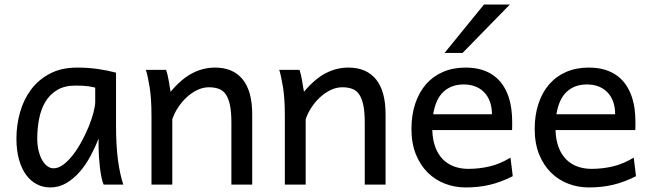

<svg xmlns="http://www.w3.org/2000/svg" viewBox="-20 -801 2828 833"><path d="M393.1 -420.9Q387.2 -422.4 379.9 -423.8Q372.6 -425.3 362.5 -426.8Q352.5 -428.2 339.1 -429Q325.7 -429.7 307.6 -429.7Q259.8 -429.7 227.8 -410.4Q195.8 -391.1 176.8 -359.1Q157.7 -327.1 149.7 -285.6Q141.6 -244.1 141.6 -200.2Q141.6 -171.9 147.2 -148.2Q152.8 -124.5 162.6 -107.2Q172.4 -89.8 185.1 -80.3Q197.8 -70.8 212.4 -70.8Q233.9 -70.8 255.6 -87.4Q277.3 -104 297.4 -130.1Q317.4 -156.2 335 -188.7Q352.5 -221.2 365.5 -253.2Q378.4 -285.2 385.7 -313.5Q393.1 -341.8 393.1 -358.9ZM429.7 0Q424.3 -11.7 420.2 -32.2Q416 -52.7 413.3 -75.9Q410.6 -99.1 409.2 -122.1Q407.7 -145 407.7 -161.1V-200.2Q393.1 -162.1 372.8 -124.3Q352.5 -86.4 326.4 -56.2Q300.3 -25.9 268.1 -6.8Q235.8 12.2 197.8 12.2Q167 12.2 140.1 -1.5Q113.3 -15.1 93.5 -42Q73.7 -68.8 62.5 -108.6Q51.3 -148.4 51.3 -200.2Q51.3 -258.3 66.9 -313.7Q82.5 -369.1 114.7 -412.4Q147 -455.6 196.8 -481.7Q246.6 -507.8 314.9 -507.8Q362.3 -507.8 404.3 -501.7Q446.3 -495.6 483.4 -485.8V-258.8Q483.4 -166.5 492.2 -103.8Q501 -41 515.1 0Z M983.9 0V-268.6Q983.9 -314.5 977.8 -344.2Q971.7 -374 959.7 -391.4Q947.8 -408.7 929.4 -415.5Q911.1 -422.4 886.2 -422.4Q859.9 -422.4 834.7 -409.9Q809.6 -397.5 788.6 -377.7Q767.6 -357.9 751.5 -333Q735.4 -308.1 727.5 -283.2V0H637.2V-300.3Q637.2 -372.6 629.2 -422.6Q621.1 -472.7 612.8 -498H700.7Q703.6 -490.2 706.5 -477.8Q709.5 -465.3 711.9 -451.7Q714.4 -438 716.3 -424.8L720.2 -402.8Q766.6 -458.5 814 -483.2Q861.3 -507.8 913.1 -507.8Q991.2 -507.8 1032.7 -456.8Q1074.2 -405.8 1074.2 -305.2V0Z M1562.5 0V-268.6Q1562.5 -314.5 1556.4 -344.2Q1550.3 -374 1538.3 -391.4Q1526.4 -408.7 1508.1 -415.5Q1489.7 -422.4 1464.8 -422.4Q1438.5 -422.4 1413.3 -409.9Q1388.2 -397.5 1367.2 -377.7Q1346.2 -357.9 1330.1 -333Q1314 -308.1 1306.2 -283.2V0H1215.8V-300.3Q1215.8 -372.6 1207.8 -422.6Q1199.7 -472.7 1191.4 -498H1279.3Q1282.2 -490.2 1285.2 -477.8Q1288.1 -465.3 1290.5 -451.7Q1293 -438 1294.9 -424.8L1298.8 -402.8Q1345.2 -458.5 1392.6 -483.2Q1439.9 -507.8 1491.7 -507.8Q1569.8 -507.8 1611.3 -456.8Q1652.8 -405.8 1652.8 -305.2V0Z M1855.5 -236.8Q1856.9 -193.8 1868.9 -162.1Q1880.9 -130.4 1901.6 -109.6Q1922.4 -88.9 1950.4 -78.6Q1978.5 -68.4 2011.7 -68.4Q2059.1 -68.4 2104.5 -79.1Q2149.9 -89.8 2194.8 -117.2L2204.6 -36.6Q2178.7 -23.4 2153.8 -14.2Q2128.9 -4.9 2104 1Q2079.1 6.8 2053.5 9.5Q2027.8 12.2 1999.5 12.2Q1952.6 12.2 1910.2 -4.2Q1867.7 -20.5 1835.4 -52.5Q1803.2 -84.5 1784.2 -131.8Q1765.1 -179.2 1765.1 -241.7Q1765.1 -302.2 1781.5 -351.3Q1797.9 -400.4 1828.1 -435.3Q1858.4 -470.2 1901.9 -489Q1945.3 -507.8 1999.5 -507.8Q2039.6 -507.8 2070.3 -498.3Q2101.1 -488.8 2123.5 -471.9Q2146 -455.1 2161.1 -432.6Q2176.3 -410.2 2185.3 -384.3Q2194.3 -358.4 2198.2 -330.3Q2202.1 -302.2 2202.1 -274.9V-255.9Q2202.1 -243.7 2201.7 -236.8ZM1992.2 -434.6Q1938.5 -434.6 1904.3 -403.1Q1870.1 -371.6 1859.4 -305.2H2114.3Q2114.3 -336.4 2105.2 -360.6Q2096.2 -384.8 2079.8 -401.4Q2063.5 -418 2041 -426.3Q2018.6 -434.6 1992.2 -434.6ZM2191.9 -781.2 1986.8 -571.3H1908.7L2079.6 -781.2Z M2390.1 -236.8Q2391.6 -193.8 2403.6 -162.1Q2415.5 -130.4 2436.3 -109.6Q2457 -88.9 2485.1 -78.6Q2513.2 -68.4 2546.4 -68.4Q2593.8 -68.4 2639.2 -79.1Q2684.6 -89.8 2729.5 -117.2L2739.3 -36.6Q2713.4 -23.4 2688.5 -14.2Q2663.6 -4.9 2638.7 1Q2613.8 6.8 2588.1 9.5Q2562.5 12.2 2534.2 12.2Q2487.3 12.2 2444.8 -4.2Q2402.3 -20.5 2370.1 -52.5Q2337.9 -84.5 2318.8 -131.8Q2299.8 -179.2 2299.8 -241.7Q2299.8 -302.2 2316.2 -351.3Q2332.5 -400.4 2362.8 -435.3Q2393.1 -470.2 2436.5 -489Q2480 -507.8 2534.2 -507.8Q2574.2 -507.8 2605 -498.3Q2635.7 -488.8 2658.2 -471.9Q2680.7 -455.1 2695.8 -432.6Q2710.9 -410.2 2720 -384.3Q2729 -358.4 2732.9 -330.3Q2736.8 -302.2 2736.8 -274.9V-255.9Q2736.8 -243.7 2736.3 -236.8ZM2526.9 -434.6Q2473.1 -434.6 2439 -403.1Q2404.8 -371.6 2394 -305.2H2648.9Q2648.9 -336.4 2639.9 -360.6Q2630.9 -384.8 2614.5 -401.4Q2598.1 -418 2575.7 -426.3Q2553.2 -434.6 2526.9 -434.6Z"/></svg>

Font: Andika New Basic
Style: Regular
Weight: 400
Designer: Victor Gaultney, Annie Olsen, Julie Remington, Don Collingsworth, Eric Hays
Foundry: SIL International
Version: Version 5.500